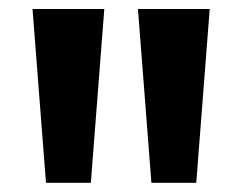

<svg xmlns="http://www.w3.org/2000/svg" viewBox="-20 -828 540 428"><path d="M82.5 -420.5 52.5 -808H212.5L182.5 -420.5ZM317.5 -420.5 287.5 -808H447.5L417.5 -420.5Z"/></svg>

Font: Encode Sans Expanded
Style: Bold
Weight: 700
Width: 7
Designer: Multiple Designers
Foundry: Impallari Type
Version: Version 3.000; ttfautohint (v1.8.3) -l 8 -r 50 -G 200 -x 14 